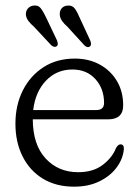

<svg xmlns="http://www.w3.org/2000/svg" viewBox="-20 -673 508 703"><path d="M431 -287Q431 -236 375.5 -236H100Q100.5 -143 147 -92.8Q193.5 -42.5 266 -42.5Q321.5 -42.5 356.5 -69.5Q391.5 -96.5 404.5 -130.5Q412 -144.5 421.5 -144.5Q434.5 -144 433.5 -127Q430.5 -91.5 407.2 -60Q384 -28.5 344 -9Q304 10.5 251.5 10.5Q185 10.5 137 -18.8Q89 -48 62.8 -100.2Q36.5 -152.5 36.5 -220Q36.5 -288 63.5 -341.8Q90.5 -395.5 139.2 -427Q188 -458.5 254 -458.5Q305 -458.5 345 -436.8Q385 -415 408 -376.5Q431 -338 431 -287ZM245 -418.5Q187.5 -418.5 148.5 -377.8Q109.5 -337 101.5 -270H332Q361 -270 361 -296Q361 -348.5 329.2 -383.5Q297.5 -418.5 245 -418.5ZM272.5 -606.5 310.5 -524.5Q316.5 -509 309.5 -503Q300 -496.5 289.5 -506.5L226.5 -575.5Q215 -585.5 207.5 -596Q200 -606.5 199 -618Q197.5 -632 205.2 -641.8Q213 -651.5 226.5 -652.5Q244.5 -654.5 254 -641.5Q263.5 -628.5 272.5 -606.5ZM149.5 -607.5 188.5 -525.5Q191 -519 191.5 -513.2Q192 -507.5 188 -504Q179.5 -497.5 168 -507L104.5 -575Q93 -585 85 -595Q77 -605 75 -617Q73.5 -631 81.2 -640.8Q89 -650.5 102 -652.5Q120 -655 129.8 -642Q139.5 -629 149.5 -607.5Z"/></svg>

Font: Fraunces 72pt S100 Light
Style: Regular
Weight: 300
Version: Version 1.000; ttfautohint (v1.8.3)